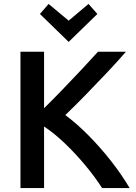

<svg xmlns="http://www.w3.org/2000/svg" viewBox="-20 -956 689 976"><path d="M84 0V-693H204V-406Q249 -450 299 -502Q349 -554 396 -604Q443 -654 478 -693H620Q577 -643 524.5 -587.5Q472 -532 417.5 -476Q363 -420 312 -371Q369 -329 429.5 -268Q490 -207 544.5 -137.5Q599 -68 639 0H499Q464 -55 415 -114Q366 -173 311.5 -225.5Q257 -278 204 -313V0ZM329 -743 183 -885 227 -936 329 -851 430 -936 475 -885Z"/></svg>

Font: Ubuntu Sans SemiBold
Style: Regular
Weight: 600
Designer: Dalton Maag Ltd
Foundry: Dalton Maag Ltd
Version: Version 1.006; ttfautohint (v1.8.4.7-5d5b)